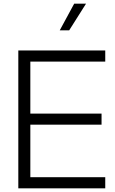

<svg xmlns="http://www.w3.org/2000/svg" viewBox="-20 -1018 623 1038"><path d="M79 -745H549V-685H144V-404H529V-344H144V-60H549V0H79ZM381 -998H445L354 -854H303Z"/></svg>

Font: BLUETTI 2.0 Extralight
Style: Roman
Weight: 200
Designer: Stijn de Vries
Foundry: tokotype
Version: Version 2.005;October 31, 2023;FontCreator 14.0.0.2814 64-bi